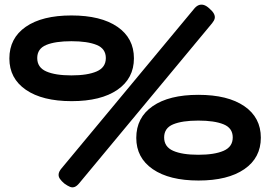

<svg xmlns="http://www.w3.org/2000/svg" viewBox="-20 -760 1154 820"><path d="M255 24Q243 14 236 4Q229 -6 230.5 -17Q232 -28 242 -40L807 -720Q817 -733 827.5 -737.5Q838 -742 849.5 -739Q861 -736 874 -724Q888 -712 893.5 -701.5Q899 -691 897 -681.5Q895 -672 886 -661L318 23Q308 35 298.5 38.5Q289 42 279 38Q269 34 255 24ZM286 -328Q161 -328 90.5 -376.5Q20 -425 20 -510Q20 -597 90 -645.5Q160 -694 285 -694Q411 -694 481.5 -645.5Q552 -597 552 -511Q552 -425 481.5 -376.5Q411 -328 286 -328ZM285 -438Q354 -438 393 -455Q432 -472 432 -512Q432 -552 393 -568Q354 -584 285 -584Q216 -584 177.5 -568Q139 -552 139 -512Q139 -472 177.5 -455Q216 -438 285 -438ZM828 11Q703 11 632.5 -37.5Q562 -86 562 -171Q562 -258 632 -306.5Q702 -355 827 -355Q953 -355 1023.5 -306.5Q1094 -258 1094 -172Q1094 -86 1023.5 -37.5Q953 11 828 11ZM827 -99Q896 -99 935 -116Q974 -133 974 -173Q974 -213 935 -229Q896 -245 827 -245Q758 -245 719.5 -229Q681 -213 681 -173Q681 -133 719.5 -116Q758 -99 827 -99Z"/></svg>

Font: Fredoka Expanded
Style: Bold
Weight: 700
Width: 7
Designer: Ben Nathan
Foundry: Milena B. Brandão, Ben Nathan
Version: Version 2.001